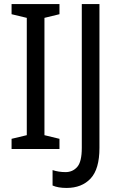

<svg xmlns="http://www.w3.org/2000/svg" viewBox="-20 -734 591 946"><path d="M273 -50 199 -68V-646L273 -664V-714H37V-664L112 -646V-68L37 -50V0H273ZM470 -5V-714H383V-5Q383 63 360.5 88.5Q338 114 303 114Q269 114 239 104V180Q266 192 308 192Q383 192 426.5 145.5Q470 99 470 -5Z"/></svg>

Font: Noto Sans UI SemiCondensed
Style: Regular
Weight: 400
Width: 4
Designer: Monotype Design Team
Foundry: Monotype Imaging Inc.
Version: 1.001